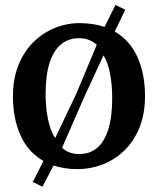

<svg xmlns="http://www.w3.org/2000/svg" viewBox="-20 -662 628 764"><path d="M149 81 110.5 62 153 -21.5Q91.5 -56.5 61.5 -123.8Q31.5 -191 31.5 -278.5Q31.5 -349.5 53.8 -404Q76 -458.5 114 -495.5Q152 -532.5 200 -551.5Q248 -570.5 300 -570Q327 -569.5 351 -565.8Q375 -562 396 -555L439.5 -642.5L478.5 -623L436.5 -536.5Q497.5 -501 527.2 -434.2Q557 -367.5 557 -280.5Q557 -208.5 534.8 -154Q512.5 -99.5 474.5 -62.8Q436.5 -26 388.2 -7.5Q340 11 288 11Q261.5 11 237.8 7.2Q214 3.5 193 -3.5ZM199.5 -112.5 282 -285.5 365 -483.5Q351.5 -496.5 334 -503.2Q316.5 -510 294.5 -510Q252.5 -510 222.8 -485.5Q193 -461 177.2 -411.8Q161.5 -362.5 161.5 -287Q161.5 -233.5 170.8 -188.5Q180 -143.5 199.5 -112.5ZM295.5 -49Q337.5 -49 366.5 -73.5Q395.5 -98 411 -147.5Q426.5 -197 426.5 -272Q426.5 -323.5 418.2 -367.5Q410 -411.5 392 -442L314 -273.5L227 -74Q240.5 -61.5 257.5 -55.2Q274.5 -49 295.5 -49Z"/></svg>

Font: Merriweather Light 18pt SemiBold
Style: Regular
Weight: 600
Version: Version 2.100